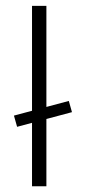

<svg xmlns="http://www.w3.org/2000/svg" viewBox="-20 -648 298 668"><path d="M91.4 -627.7H141.4V0H91.4ZM39.5 -206.8 28.5 -245.8 219.4 -296.8 230.4 -257.8Z"/></svg>

Font: Smooch Sans Thin
Style: Regular
Weight: 100
Designer: Robert E. Leuschke
Foundry: Robert E. Leuschke
Version: Version 1.010